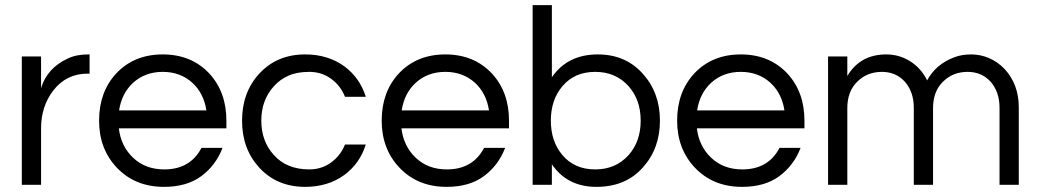

<svg xmlns="http://www.w3.org/2000/svg" viewBox="-20 -720 4049 748"><path d="M329 -508V-433H320Q239 -433 188 -368Q140 -306 140 -220V0H65V-500H140V-377Q164 -455 244 -492Q277 -508 324 -508Z M620 -60Q721 -60 765 -144H847Q821 -76 764.5 -34Q708 8 619 8Q506 8 435 -67Q366 -140 366 -250Q366 -361 432 -433Q502 -508 614 -508Q726 -508 796 -433Q862 -361 862 -250V-220H443Q451 -151 498 -106Q546 -60 620 -60ZM614 -440Q545 -440 498 -397Q454 -356 444 -290H784Q774 -356 730 -397Q683 -440 614 -440Z M1185 -60Q1233 -60 1270 -87Q1307 -114 1324 -157H1405Q1382 -83 1321 -38Q1257 8 1169 8Q1059 8 990 -67Q923 -140 923 -250Q923 -360 990 -433Q1059 -508 1169 -508Q1257 -508 1321 -462Q1382 -417 1405 -343H1324Q1307 -386 1270 -413Q1233 -440 1185 -440Q1137 -440 1103.5 -425Q1070 -410 1047 -384Q998 -330 998 -250Q998 -170 1047 -116Q1097 -60 1185 -60Z M1721 -60Q1822 -60 1866 -144H1948Q1922 -76 1865.5 -34Q1809 8 1720 8Q1607 8 1536 -67Q1467 -140 1467 -250Q1467 -361 1533 -433Q1603 -508 1715 -508Q1827 -508 1897 -433Q1963 -361 1963 -250V-220H1544Q1552 -151 1599 -106Q1647 -60 1721 -60ZM1715 -440Q1646 -440 1599 -397Q1555 -356 1545 -290H1885Q1875 -356 1831 -397Q1784 -440 1715 -440Z M2130 -419Q2191 -508 2309 -508Q2417 -508 2484 -433Q2551 -359 2551 -250Q2551 -141 2484 -67Q2417 8 2303.5 8Q2190 8 2130 -80V0H2055V-700H2130ZM2299 -60Q2379 -60 2429 -116Q2476 -169 2476 -250Q2476 -331 2429 -384Q2379 -440 2299 -440Q2218 -440 2171 -384Q2126 -331 2126 -250Q2126 -169 2171 -116Q2218 -60 2299 -60Z M2872 -60Q2973 -60 3017 -144H3099Q3073 -76 3016.5 -34Q2960 8 2871 8Q2758 8 2687 -67Q2618 -140 2618 -250Q2618 -361 2684 -433Q2754 -508 2866 -508Q2978 -508 3048 -433Q3114 -361 3114 -250V-220H2695Q2703 -151 2750 -106Q2798 -60 2872 -60ZM2866 -440Q2797 -440 2750 -397Q2706 -356 2696 -290H3036Q3026 -356 2982 -397Q2935 -440 2866 -440Z M3281 -424Q3331 -508 3433 -508Q3483 -508 3525.5 -481.5Q3568 -455 3592 -407Q3626 -470 3698 -497Q3727 -508 3763.5 -508Q3800 -508 3833.5 -493.5Q3867 -479 3893 -452Q3949 -392 3949 -302V0H3874V-300Q3874 -362 3839 -402Q3804 -440 3750 -440Q3693 -440 3655 -403Q3615 -365 3615 -299V0H3540V-300Q3540 -362 3505 -402Q3470 -440 3416 -440Q3359 -440 3321 -403Q3281 -365 3281 -299V0H3206V-500H3281Z"/></svg>

Font: Questrial
Style: Regular
Weight: 400
Designer: Joe Prince
Foundry: Joe Prince
Version: Version 1.002